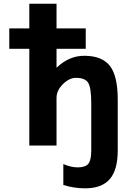

<svg xmlns="http://www.w3.org/2000/svg" viewBox="-20 -771 704 1020"><path d="M29.3 -511.7V-620.1H135.7V-751H280.3V-620.1H435.5V-511.7H280.3V-411.1Q347.7 -475.6 428.7 -474.6Q521.5 -474.6 563.5 -421.4Q605.5 -368.2 605.5 -241.2V28.3Q605.5 131.8 563 180.7Q520.5 229.5 432.6 229.5Q374 229.5 316.4 211.9V100.6Q357.4 118.2 392.6 118.2Q433.6 118.2 449.2 99.1Q464.8 80.1 464.8 28.3V-221.7Q464.8 -305.7 448.2 -331.5Q431.6 -357.4 383.8 -357.4Q347.7 -357.4 314 -323.7Q280.3 -290 280.3 -251V2H135.7V-511.7Z"/></svg>

Font: Nasu
Style: Bold
Weight: 700
Designer: Ryoko NISHIZUKA (kana &amp; ideographs); Paul D. Hunt (Latin, Greek &amp; Cyrillic); Wenlong ZHANG (bopomofo); Sandoll C
Version: Version 2014.1215